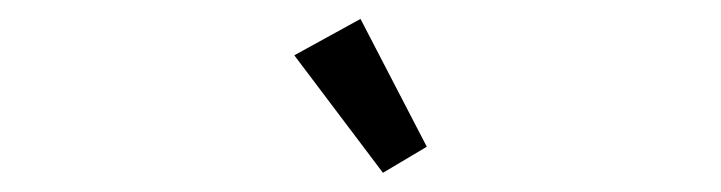

<svg xmlns="http://www.w3.org/2000/svg" viewBox="-20 -802 755 201"><path d="M288.1 -744.1 357.4 -782.2 426.8 -648.4 380.9 -621.1Z"/></svg>

Font: Irish Grover
Style: Regular
Weight: 400
Designer: Squid
Foundry: Font Diner, Inc DBA Sideshow
Version: Version 1.000